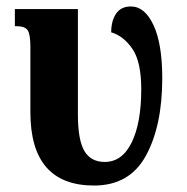

<svg xmlns="http://www.w3.org/2000/svg" viewBox="-20 -564 577 594"><path d="M74 -217V-419Q74 -458 65.5 -470.5Q57 -483 31 -483H26V-536H221V-210Q221 -131 241 -97Q261 -63 304 -63Q358 -63 387.5 -123.5Q417 -184 417 -288Q417 -373 389.5 -413Q362 -453 324 -464Q324 -499 339 -521.5Q354 -544 385 -544Q428 -544 455 -486Q482 -428 482 -322Q482 -175 431.5 -82.5Q381 10 271 10Q74 10 74 -217Z"/></svg>

Font: Noto Serif CondExtraBold
Style: Regular
Weight: 800
Width: 3
Designer: Monotype Design Team
Foundry: Monotype Imaging Inc.
Version: Version 1.001